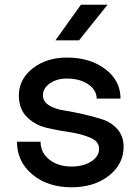

<svg xmlns="http://www.w3.org/2000/svg" viewBox="-20 -773 595 814"><path d="M283 21Q182 21 117 -33.5Q52 -88 52 -172H152Q152 -126 189 -96.5Q226 -67 283 -67Q334 -67 367 -88.5Q400 -110 400 -142Q400 -173 364.5 -188.5Q329 -204 280 -212Q230 -219 180 -230.5Q130 -242 95 -276Q60 -310 60 -368Q60 -437 118.5 -483Q177 -529 264 -529Q362 -529 426.5 -480Q491 -431 491 -355H390Q389 -392 353.5 -416Q318 -440 263 -440Q221 -440 191.5 -419.5Q162 -399 162 -369Q162 -343 187 -327Q212 -311 250 -305Q288 -299 332.5 -289Q377 -279 415 -266.5Q453 -254 478.5 -224.5Q504 -195 504 -151Q504 -77 441.5 -28Q379 21 283 21ZM323 -753H436L315 -602H215Z"/></svg>

Font: Metropolitano Medium
Style: Regular
Weight: 500
Designer: Fonts by Alex Slobzheninov & Chris M. Simpson / Changes by Cristiano Sobral
Foundry: Fonts by Alex Slobzheninov & Chris M. Simpson / Changes by Cristiano Sobral
Version: Version 1.00;August 30, 2020;FontCreator 13.0.0.2681 64-bit